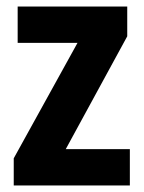

<svg xmlns="http://www.w3.org/2000/svg" viewBox="-20 -567 439 587"><path d="M377 0V-111H181L369 -456V-547H34V-436H217L22 -83V0Z"/></svg>

Font: Noto Sans Arabic UI Cn
Style: Bold
Weight: 700
Width: 3
Designer: Monotype Design Team, Nadine Chahine and Nizar Qandah
Foundry: Monotype Imaging Inc.
Version: Version 2.010